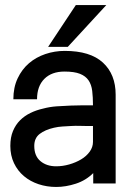

<svg xmlns="http://www.w3.org/2000/svg" viewBox="-20 -727 540 762"><path d="M249 -541H171L281 -707H402ZM350 -40Q321 -11 281 2Q241 15 203 15Q166 15 133 4Q100 -7 75 -28Q50 -49 35.5 -79.5Q21 -110 21 -148Q21 -182 31.5 -207Q42 -232 59.5 -249.5Q77 -267 100.5 -278.5Q124 -290 151 -296Q177 -303 205 -305Q233 -307 261 -308Q284 -309 306.5 -309Q329 -309 349 -309Q349 -341 346 -366Q343 -391 331.5 -408Q320 -425 297.5 -434Q275 -443 236 -443Q185 -443 156 -414Q127 -385 127 -333H33Q33 -380 50 -416Q67 -452 95 -476Q123 -500 160 -512.5Q197 -525 237 -525Q338 -525 388.5 -478.5Q439 -432 439 -351V1H350ZM349 -227H320Q310 -227 295 -227.5Q280 -228 263 -227Q246 -226 228.5 -225Q211 -224 194 -220Q159 -212 137.5 -195.5Q116 -179 116 -148Q116 -108 140.5 -87.5Q165 -67 203 -67Q229 -67 255 -74.5Q281 -82 302 -94.5Q323 -107 336 -125Q349 -143 349 -164Z"/></svg>

Font: Gen
Style: Regular
Weight: 400
Version: Version 1.000;PS 001.001;hotconv 1.0.56